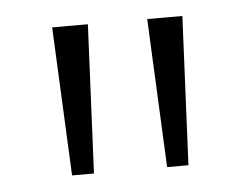

<svg xmlns="http://www.w3.org/2000/svg" viewBox="-32 -751 428 332"><g transform="rotate(-5 182.0 -585.0)"><path d="M131 -714 119 -456H81L69 -714ZM295 -714 283 -456H246L234 -714Z"/></g></svg>

Font: Noto Sans Lao Light
Style: Regular
Weight: 300
Designer: Monotype Design Team
Foundry: Monotype Imaging Inc.
Version: Version 2.003; ttfautohint (v1.8.4.7-5d5b)